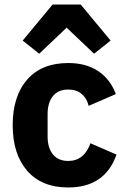

<svg xmlns="http://www.w3.org/2000/svg" viewBox="-20 -815 557 847"><path d="M212 -795H336L468 -636L395 -578L274 -693L153 -578L80 -636ZM281 12Q164 12 100 -61.5Q36 -135 36 -263Q36 -391 100 -464Q164 -537 281 -537Q360 -537 413.5 -501Q467 -465 491 -400L371 -348Q364 -380 341 -400Q318 -420 281 -420Q237 -420 213.5 -391Q190 -362 190 -311V-213Q190 -163 213.5 -134Q237 -105 281 -105Q351 -105 379 -183L494 -133Q443 12 281 12Z"/></svg>

Font: Aneliza
Style: Bold
Weight: 700
Designer: Mike Abbink, Paul van der Laan, Pieter van Rosmalen
Foundry: Bold Monday
Version: Version 3.0